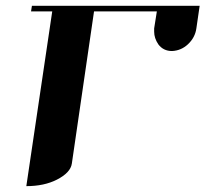

<svg xmlns="http://www.w3.org/2000/svg" viewBox="-20 -635 701 655"><path d="M69.8 0 158.2 -596.2H85.9L88.9 -615.2H661.1L649.9 -538.1Q645.5 -506.8 621.1 -483.9Q598.1 -462.4 566.9 -460.9Q537.1 -460.9 520 -483.9Q505.9 -504.9 505.9 -526.9V-538.1L515.1 -596.2H300.8L225.1 -77.1Q220.7 -45.9 173.8 -22Q130.4 0 69.8 0Z"/></svg>

Font: Hjet
Style: Italic
Weight: 400
Designer: T. Christopher White
Version: Version 1.2